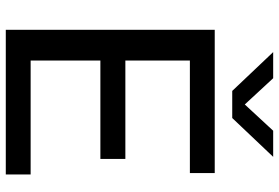

<svg xmlns="http://www.w3.org/2000/svg" viewBox="-174 -814 987 680"><g transform="rotate(90 320.0 -473.5)"><path d="M85 0V-740H592.5V-652H194V-88H597.5V0ZM146 -335V-423.5H542.5V-335ZM301.5 -802 164 -947H256.5L361 -834H338L442.5 -947H535L397.5 -802Z"/></g></svg>

Font: Encode Sans SemiExpanded Medium
Style: Regular
Weight: 500
Width: 6
Designer: Multiple Designers
Foundry: Impallari Type
Version: Version 3.002